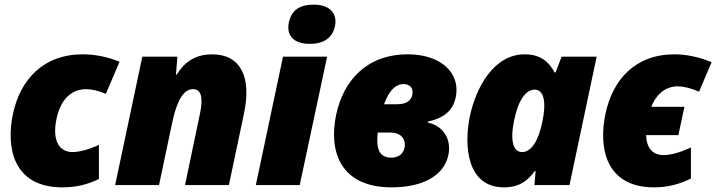

<svg xmlns="http://www.w3.org/2000/svg" viewBox="-20 -797 3085 827"><path d="M249 10C307 10 357 -2 406 -26V-173C361 -152 320 -142 293 -142C232 -142 205 -195 223 -283C240 -369 288 -413 351 -413C375 -413 405 -406 436 -393L495 -531C444 -552 390 -563 335 -563C167 -563 67 -454 36 -307C5 -162 36 10 249 10Z M476 0H665L722 -270C743 -368 772 -413 811 -413C846 -413 856 -378 842 -311L777 0H966L1030 -304C1066 -467 1015 -563 894 -563C830 -563 778 -537 742 -476H738L744 -553H593Z M1315 -608C1374 -608 1411 -634 1422 -681C1436 -739 1400 -777 1332 -777C1270 -777 1237 -753 1225 -704C1211 -644 1245 -608 1315 -608ZM1082 0H1271L1389 -553H1199Z M1667 10C1796 10 1891 -37 1911 -128C1926 -198 1889 -255 1823 -269V-273C1896 -290 1931 -322 1943 -378C1965 -484 1877 -563 1737 -563C1557 -563 1459 -448 1428 -303C1395 -147 1444 10 1667 10ZM1718 -435C1746 -435 1762 -417 1756 -388C1750 -361 1727 -348 1690 -348H1634C1660 -418 1691 -435 1718 -435ZM1666 -118C1614 -118 1599 -155 1607 -226H1662C1715 -226 1728 -189 1723 -162C1717 -133 1695 -118 1666 -118Z M2151 10C2217 10 2254 -19 2283 -60H2287L2282 0H2433L2550 -553H2399L2373 -485H2369C2343 -533 2306 -563 2240 -563C2108 -563 2031 -423 2004 -297C1978 -173 1989 10 2151 10ZM2229 -142C2190 -142 2176 -191 2195 -281C2212 -365 2245 -411 2283 -411C2323 -411 2334 -357 2316 -272C2299 -188 2267 -142 2229 -142Z M2797 10C2855 10 2906 -3 2956 -28V-162C2910 -140 2868 -129 2839 -129C2790 -129 2765 -160 2763 -215H2902L2928 -337H2785C2809 -395 2849 -425 2899 -425C2925 -425 2958 -417 2991 -402L3045 -529C2993 -551 2937 -563 2885 -563C2716 -563 2619 -454 2588 -307C2557 -162 2588 10 2797 10Z"/></svg>

Font: Noto Sans Black
Style: Italic
Weight: 900
Italic angle: -12°
Designer: Monotype Design Team
Foundry: Monotype Imaging Inc.
Version: Version 2.013